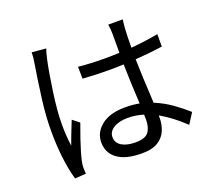

<svg xmlns="http://www.w3.org/2000/svg" viewBox="-130 -932 1260 1134"><g transform="rotate(-20 500.0 -365.0)"><path d="M158 29Q121 -102 121 -282Q121 -375 134 -476Q152 -614 165 -689Q172 -728 172 -759L261 -751Q256 -739 251 -719.5Q246 -700 243 -686Q227 -612 210.5 -495.5Q194 -379 194 -296Q194 -224 203 -161Q216 -200 258 -304L300 -271Q226 -70 226 -17Q226 6 228 24ZM567 -49Q629 -49 650 -77.5Q671 -106 671 -155L670 -186Q623 -201 572 -201Q517 -201 483 -180Q449 -159 449 -125Q449 -88 481.5 -68.5Q514 -49 567 -49ZM580 25Q481 25 428.5 -13Q376 -51 376 -118Q376 -180 429 -222.5Q482 -265 579 -265Q627 -265 668 -257Q661 -376 658 -506Q613 -504 566 -504Q482 -504 401 -510L400 -585Q480 -577 567 -577Q612 -577 658 -579V-698Q658 -726 653 -758H744Q740 -729 738 -700Q735 -655 735 -583Q827 -591 906 -606V-528Q824 -516 735 -510Q738 -395 744 -292L747 -233Q807 -208 855 -173.5Q903 -139 942 -104L900 -38Q826 -109 750 -152V-136Q750 -96 735 -59Q720 -22 683.5 1.5Q647 25 580 25Z"/></g></svg>

Font: Source Han Sans & Saira Hybrid
Style: Regular
Weight: 400
Designer: Ryoko NISHIZUKA 西塚涼子 (kana & ideographs); Paul D. Hunt (Latin, Greek & Cyrillic); Wenlong ZHANG 张文龙 (bopomofo); Sandoll 
Foundry: Adobe Systems Incorporated
Version: Version 1.00;August 2, 2021;FontCreator 13.0.0.2675 64-bit